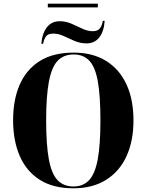

<svg xmlns="http://www.w3.org/2000/svg" viewBox="-20 -1010 794 1040"><path d="M239 -970V-990H510V-970ZM204 -773Q208 -828 233.5 -861.5Q259 -895 303 -895Q337 -895 367.5 -881.5Q398 -868 426.5 -854.5Q455 -841 483 -841Q509 -841 521 -856.5Q533 -872 537 -897H547Q543 -839 517.5 -807Q492 -775 449 -775Q415 -775 384.5 -788Q354 -801 325.5 -814.5Q297 -828 269 -828Q239 -828 228 -811.5Q217 -795 214 -773ZM378 10Q268 10 195.5 -36Q123 -82 87 -165Q51 -248 51 -359Q51 -470 87 -552Q123 -634 195.5 -679.5Q268 -725 379 -725Q483 -725 555.5 -679.5Q628 -634 665.5 -552Q703 -470 703 -358Q703 -247 665.5 -164.5Q628 -82 555 -36Q482 10 378 10ZM378 0Q431 0 463 -34.5Q495 -69 509.5 -147.5Q524 -226 524 -358Q524 -490 510 -568.5Q496 -647 464 -681Q432 -715 379 -715Q325 -715 292.5 -681Q260 -647 245 -568.5Q230 -490 230 -358Q230 -226 244.5 -147.5Q259 -69 291.5 -34.5Q324 0 378 0Z"/></svg>

Font: Noto Serif Display SemiCondensed ExtraBold
Style: Regular
Weight: 800
Width: 4
Designer: Monotype Design Team
Foundry: Monotype Imaging Inc.
Version: Version 2.009